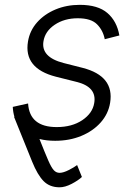

<svg xmlns="http://www.w3.org/2000/svg" viewBox="-20 -573 549 797"><path d="M475.5 -425.8 414.8 -410.2Q407.7 -447.1 382.8 -472.1Q358 -497.2 302.9 -497.2Q247.2 -497.2 207.2 -470.3Q167.3 -443.5 160.5 -402Q149.1 -335.9 244 -311.4L323.5 -291.2Q455.3 -257.1 437.1 -146.3Q429.7 -100.5 398.1 -64.8Q366.5 -29.1 317.6 -8.9Q268.8 11.4 208.8 11.4Q172.9 11.4 143.8 3.9Q166.9 62.1 180 92.3Q193.2 122.5 203.3 133.5Q213.4 144.5 227.6 144.5Q243.3 144.2 265.6 132.8Q288 121.4 300.1 112.2L320 161.6Q305 175.8 277.5 190.2Q250 204.5 227.3 204.5Q186.4 204.5 161 178.8Q135.7 153.1 113.6 98.4L38.4 -87.7L39.8 -88.4Q34.1 -107.2 33 -129.3L96.6 -143.5Q102.6 -45.5 215.6 -45.5Q278.8 -45.5 321.6 -74.2Q364.3 -103 371.1 -145.2Q382.8 -212.4 296.9 -233.3L212 -254.6Q77.4 -289.1 96.2 -400.9Q103.7 -446 133.9 -480.1Q164.1 -514.2 210.2 -533.6Q256.4 -552.9 311.1 -552.9Q386.4 -552.9 425.8 -519Q465.2 -485.1 475.5 -425.8Z"/></svg>

Font: Inter UI Light
Style: Italic
Weight: 300
Italic angle: 9.39999°
Designer: Rasmus Andersson
Foundry: rsms
Version: 3.2;8d6f07862